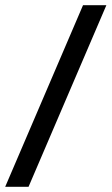

<svg xmlns="http://www.w3.org/2000/svg" viewBox="-20 -720 430 740"><path d="M390 -700 90 0H0L300 -700Z"/></svg>

Font: Cuprum
Style: Regular
Weight: 400
Designer: Jovanny Lemonad
Foundry: Jovanny Lemonad
Version: Version 1.002